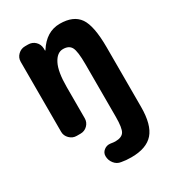

<svg xmlns="http://www.w3.org/2000/svg" viewBox="-184 -631 868 964"><g transform="rotate(-30 250.0 -149.5)"><path d="M460 -309.6V35.2Q460 138.7 419.9 184.6Q379.9 230.5 292 230.5Q259.8 230.5 235.4 225.6Q211.9 222.7 196.8 203.6Q181.6 184.6 181.6 160.2Q181.6 140.6 197.8 127.9Q213.9 115.2 235.4 118.2Q252 121.1 261.7 121.1Q298.8 121.1 312 100.6Q325.2 80.1 325.2 14.6V-290Q325.2 -364.3 312.5 -388.2Q299.8 -412.1 265.1 -412.1Q230.5 -412.1 208.5 -369.1Q186.5 -326.2 186.5 -237.3V-56.6Q186.5 -33.2 169.9 -16.6Q153.3 0 129.9 0H107.4Q84 0 66.9 -17.1Q49.8 -34.2 49.8 -56.6V-462.9Q49.8 -486.3 66.9 -502.9Q84 -519.5 107.4 -519.5H125Q149.4 -519.5 166 -503.4Q182.6 -487.3 183.6 -462.9V-451.2Q183.6 -450.2 184.6 -450.2Q186.5 -450.2 186.5 -451.2Q236.3 -530.3 314.9 -530.3Q393.6 -530.3 426.8 -482.4Q460 -434.6 460 -309.6Z"/></g></svg>

Font: Rounded Mgen+ 2m bold
Style: Bold
Weight: 700
Designer: [Source Han Sans]
Ryoko NISHIZUKA  (kana & ideographs); Paul D. Hunt (Latin, Greek & Cyrillic); Wenlong ZHANG  (bopomofo
Version: Version 1.059.20150602